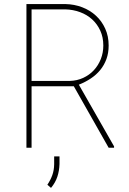

<svg xmlns="http://www.w3.org/2000/svg" viewBox="-20 -731 640 950"><path d="M345.2 -304.2H136.2V0H110.8V-710.9H303.7Q347.7 -710 386.7 -695.1Q425.8 -680.2 454.8 -653.3Q483.9 -626.5 500.7 -589.1Q517.6 -551.8 517.6 -505.9Q517.6 -468.8 506.6 -438.7Q495.6 -408.7 476.1 -384.8Q456.5 -360.8 429.4 -342.8Q402.3 -324.7 370.1 -312L544.4 -6.8V0H517.6ZM136.2 -330.6H325.2Q361.3 -331.5 391.8 -345.7Q422.4 -359.9 444.3 -383.5Q466.3 -407.2 478.8 -438.7Q491.2 -470.2 491.2 -505.9Q491.2 -546.4 476.3 -579.1Q461.4 -611.8 436 -635Q410.6 -658.2 376.2 -670.9Q341.8 -683.6 303.2 -684.6H136.2ZM274.4 80.6Q273.4 114.3 263.7 143.6Q253.9 172.9 232.4 198.7L214.4 183.1Q230.5 159.2 239 135Q247.6 110.8 248 81.5V43H274.4Z"/></svg>

Font: Roboto Mono Thin
Style: Regular
Weight: 250
Designer: Google
Version: Version 2.000985; 2015; ttfautohint (v1.3)